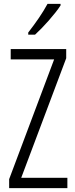

<svg xmlns="http://www.w3.org/2000/svg" viewBox="-20 -966 387 986"><path d="M291 -938V-946H224C198 -898 166 -852 125 -799V-788H160C200 -824 262 -893 291 -938ZM326 0V-53H89L320 -667V-714H35V-661H258L27 -46V0Z"/></svg>

Font: Noto Sans Bengali ExtraCondensed Light
Style: Regular
Weight: 300
Width: 2
Designer: Joana Ranito - Universal Thirst; Jelle Bosma - Monotype Design Team
Foundry: Universal Thirst ehf.
Version: Version 3.000